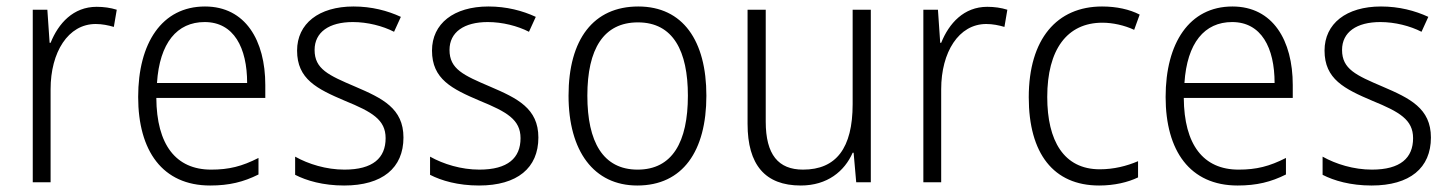

<svg xmlns="http://www.w3.org/2000/svg" viewBox="-20 -562 4473 592"><path d="M278 -541C206 -541 160 -490 136 -430H133L126 -532H81V0H136V-287C136 -401 190 -488 275 -488C295 -488 314 -484 331 -479L340 -532C321 -538 300 -541 278 -541Z M612 -542C479 -542 406 -429 406 -263C406 -97 481 10 628 10C687 10 731 -1 777 -24V-75C726 -49 686 -39 631 -39C522 -39 463 -116 462 -260H798V-300C798 -437 737 -542 612 -542ZM611 -494C701 -494 742 -415 742 -306H464C472 -430 526 -494 611 -494Z M1224 -138C1224 -228 1159 -259 1075 -295C993 -330 950 -349 950 -408C950 -463 995 -494 1068 -494C1113 -494 1160 -482 1195 -464L1216 -510C1175 -529 1126 -542 1070 -542C963 -542 896 -489 896 -406C896 -318 957 -288 1044 -251C1127 -217 1169 -193 1169 -136C1169 -75 1130 -39 1042 -39C986 -39 931 -56 890 -79V-23C925 -5 976 10 1041 10C1159 10 1224 -44 1224 -138Z M1640 -138C1640 -228 1575 -259 1491 -295C1409 -330 1366 -349 1366 -408C1366 -463 1411 -494 1484 -494C1529 -494 1576 -482 1611 -464L1632 -510C1591 -529 1542 -542 1486 -542C1379 -542 1312 -489 1312 -406C1312 -318 1373 -288 1460 -251C1543 -217 1585 -193 1585 -136C1585 -75 1546 -39 1458 -39C1402 -39 1347 -56 1306 -79V-23C1341 -5 1392 10 1457 10C1575 10 1640 -44 1640 -138Z M2158 -267C2158 -436 2086 -542 1948 -542C1810 -542 1733 -441 1733 -267C1733 -96 1811 10 1945 10C2085 10 2158 -96 2158 -267ZM1791 -267C1791 -411 1841 -493 1947 -493C2056 -493 2101 -404 2101 -267C2101 -124 2053 -39 1946 -39C1839 -39 1791 -125 1791 -267Z M2665 -532H2609V-241C2609 -105 2558 -39 2456 -39C2380 -39 2341 -85 2341 -187V-532H2285V-180C2285 -54 2339 10 2449 10C2531 10 2584 -34 2609 -91H2612L2620 0H2665Z M3024 -541C2952 -541 2906 -490 2882 -430H2879L2872 -532H2827V0H2882V-287C2882 -401 2936 -488 3021 -488C3041 -488 3060 -484 3077 -479L3086 -532C3067 -538 3046 -541 3024 -541Z M3369 10C3416 10 3458 0 3489 -15V-65C3454 -50 3414 -40 3371 -40C3260 -40 3209 -128 3209 -263C3209 -409 3270 -492 3379 -492C3411 -492 3447 -484 3477 -470L3494 -517C3463 -533 3423 -542 3378 -542C3239 -542 3152 -442 3152 -262C3152 -89 3228 10 3369 10Z M3780 -542C3647 -542 3574 -429 3574 -263C3574 -97 3649 10 3796 10C3855 10 3899 -1 3945 -24V-75C3894 -49 3854 -39 3799 -39C3690 -39 3631 -116 3630 -260H3966V-300C3966 -437 3905 -542 3780 -542ZM3779 -494C3869 -494 3910 -415 3910 -306H3632C3640 -430 3694 -494 3779 -494Z M4392 -138C4392 -228 4327 -259 4243 -295C4161 -330 4118 -349 4118 -408C4118 -463 4163 -494 4236 -494C4281 -494 4328 -482 4363 -464L4384 -510C4343 -529 4294 -542 4238 -542C4131 -542 4064 -489 4064 -406C4064 -318 4125 -288 4212 -251C4295 -217 4337 -193 4337 -136C4337 -75 4298 -39 4210 -39C4154 -39 4099 -56 4058 -79V-23C4093 -5 4144 10 4209 10C4327 10 4392 -44 4392 -138Z"/></svg>

Font: Noto Sans Ethiopic SemiCondensed Light
Style: Regular
Weight: 300
Width: 4
Designer: Monotype Design Team
Foundry: Monotype Imaging Inc.
Version: Version 2.102